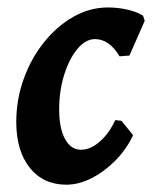

<svg xmlns="http://www.w3.org/2000/svg" viewBox="-20 -493 416 525"><path d="M239.8 -386.1Q214.2 -386.1 191.7 -359.3Q169.3 -332.4 155.5 -288.6Q141.8 -244.9 141.8 -193.4Q141.8 -142.2 157.9 -112.8Q174 -83.5 201.4 -83.5Q226.9 -83.5 252.4 -105.5Q278 -127.5 295.1 -164.6L312.2 -162.7L343.9 -123.4Q326.2 -85.3 296.1 -54.6Q265.9 -24 230.8 -6Q195.7 12 161.3 12Q98.3 12 61.4 -34.3Q24.5 -80.6 24.5 -159.3Q24.5 -221 44.9 -277.4Q65.2 -333.8 100.7 -377.9Q136.1 -421.9 180.8 -447.2Q225.6 -472.6 275.3 -472.6Q303.1 -472.6 328.8 -466.6Q354.4 -460.7 371.1 -450.2L375.7 -436.1L334 -341.1L307 -339Q278.7 -386.1 239.8 -386.1Z"/></svg>

Font: Alegreya
Style: Italic
Weight: 400
Italic angle: -7°
Designer: Juan Pablo del Peral
Foundry: Huerta Tipografica
Version: Version 2.009